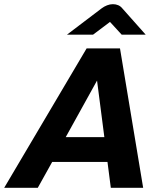

<svg xmlns="http://www.w3.org/2000/svg" viewBox="-67 -900 765 920"><path d="M-47 0 348 -668H508L619 0H464L448 -124H183L114 0ZM248 -243H433L398 -514ZM254 -734 420 -860Q432 -869 446 -874.5Q460 -880 474 -880Q488 -880 499.5 -875Q511 -870 519 -860L631 -734H516L460 -795L379 -734Z"/></svg>

Font: Atkinson Hyperlegible Next
Style: Bold Italic
Weight: 700
Italic angle: -12°
Designer: Elliott Scott, Megan Eiswerth, Linus Boman, Theodore Petrosky, Letters from Sweden
Foundry: Applied Design Works, Letters from Sweden
Version: Version 2.001